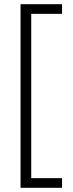

<svg xmlns="http://www.w3.org/2000/svg" viewBox="-20 -737 349 916"><path d="M276 159V113H129V-671H276V-717H78V159Z"/></svg>

Font: Noto Sans Khmer UI ExtraCondensed Light
Style: Regular
Weight: 300
Width: 2
Designer: Danh Hong and the Monotype Design Team
Foundry: Monotype Imaging Inc.
Version: Version 2.002